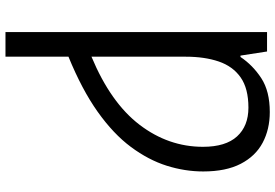

<svg xmlns="http://www.w3.org/2000/svg" viewBox="-172 -593 1005 701"><g transform="rotate(90 330.5 -242.5)"><path d="M389 -725Q452 -725 501 -699Q550 -673 578 -619Q606 -565 606 -482Q606 -415 585 -348.5Q564 -282 516.5 -218Q469 -154 388 -96.5Q307 -39 187 10V240H97V-715H168L183 -618H188Q218 -663 265.5 -694Q313 -725 389 -725ZM373 -647Q303 -647 262.5 -618.5Q222 -590 204.5 -538.5Q187 -487 187 -418V-74Q355 -144 435.5 -249.5Q516 -355 516 -481Q516 -564 478 -605.5Q440 -647 373 -647Z"/></g></svg>

Font: Noto Sans
Style: Regular
Weight: 400
Designer: Monotype Design Team
Foundry: Monotype Imaging Inc.
Version: Version 1.902